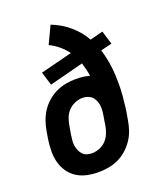

<svg xmlns="http://www.w3.org/2000/svg" viewBox="-138 -824 775 920"><g transform="rotate(-20 250.0 -363.5)"><path d="M206 8Q176 8 147.5 2Q119 -4 95.5 -19Q72 -34 56.5 -56.5Q41 -79 33.5 -106.5Q26 -134 26.5 -163.5Q27 -193 31 -222L38 -263Q42 -288 51 -313Q60 -338 74.5 -360Q89 -382 110 -400Q131 -418 155 -429Q179 -440 204 -444.5Q229 -449 254 -449Q272 -449 289.5 -447Q307 -445 324 -440Q322 -458 317.5 -475Q313 -492 308 -509L134 -464L113 -533L275 -574Q258 -597 236 -615.5Q214 -634 188 -646L230 -735Q280 -716 320.5 -681.5Q361 -647 386 -602L452 -619L473 -550L416 -536Q426 -504 432 -470Q438 -436 439.5 -401.5Q441 -367 440 -331.5Q439 -296 434 -261Q433 -250 432 -239.5Q431 -229 429 -219L422 -178Q418 -153 409.5 -128Q401 -103 386 -81Q371 -59 350.5 -41Q330 -23 306 -12Q282 -1 256.5 3.5Q231 8 206 8ZM207 -88Q226 -88 246 -96Q266 -104 280 -119.5Q294 -135 301.5 -154.5Q309 -174 312 -193L315 -214Q317 -225 319 -237Q321 -249 322 -260Q324 -278 321 -294.5Q318 -311 309.5 -325Q301 -339 286 -346Q271 -353 253 -353Q234 -353 214.5 -345Q195 -337 180.5 -321.5Q166 -306 159 -286.5Q152 -267 149 -248L142 -207Q140 -193 138.5 -179Q137 -165 139 -152Q141 -139 146 -127Q151 -115 159.5 -105.5Q168 -96 180.5 -92Q193 -88 207 -88Z"/></g></svg>

Font: Iosevka Curly
Style: Bold Italic
Weight: 700
Italic angle: -9°
Monospace: yes
Designer: Belleve Invis
Foundry: Belleve Invis
Version: Version 22.1.2; ttfautohint (v1.8.4)